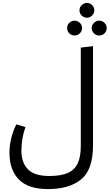

<svg xmlns="http://www.w3.org/2000/svg" viewBox="-20 -1083 753 1319"><path d="M619 -766V-85Q619 84 536.5 150Q454 216 310 216Q174 216 109.5 150Q45 84 45 -33Q45 -133 92 -229L155 -210Q127 -133 127 -46Q127 33 171.5 79.5Q216 126 318 126Q399 126 446 105Q493 84 514 39Q535 -6 535 -80V-756ZM526 -1012Q526 -1033 541.5 -1048Q557 -1063 577 -1063Q597 -1063 612.5 -1048Q628 -1033 628 -1012Q628 -991 612.5 -976Q597 -961 577 -961Q557 -961 541.5 -976Q526 -991 526 -1012ZM441 -890Q441 -911 456 -926Q471 -941 493 -941Q513 -941 528.5 -926Q544 -911 544 -890Q544 -869 528.5 -854Q513 -839 493 -839Q471 -839 456 -854Q441 -869 441 -890ZM610 -890Q610 -911 625.5 -926Q641 -941 661 -941Q683 -941 698 -926Q713 -911 713 -890Q713 -869 698 -854Q683 -839 661 -839Q641 -839 625.5 -854Q610 -869 610 -890Z"/></svg>

Font: FiraGOUPP
Style: Medium
Weight: 400
Designer: bBox Type
Foundry: bBox Type GmbH
Version: Version 1.001